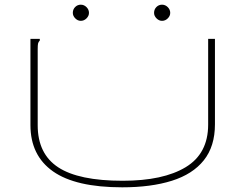

<svg xmlns="http://www.w3.org/2000/svg" viewBox="-20 -789 1040 820"><path d="M502 11Q303 11 206.5 -57Q110 -125 110 -255V-623H150V-616Q144 -610 142.5 -603Q141 -596 141 -579V-254Q141 -132 228.5 -74.5Q316 -17 504 -17Q677 -17 773 -75Q869 -133 869 -257V-623H898V-258Q898 -164 850.5 -104.5Q803 -45 714 -17Q625 11 502 11ZM325 -700Q312 -700 301.5 -710.5Q291 -721 291 -734Q291 -749 301 -759Q311 -769 325 -769Q339 -769 349.5 -758.5Q360 -748 360 -734Q360 -721 349.5 -710.5Q339 -700 325 -700ZM672 -700Q659 -700 648.5 -710.5Q638 -721 638 -734Q638 -749 648 -759Q658 -769 672 -769Q686 -769 696.5 -758.5Q707 -748 707 -734Q707 -721 696.5 -710.5Q686 -700 672 -700Z"/></svg>

Font: Inconsolata UltraExpanded ExtraLight
Style: Regular
Weight: 200
Width: 9
Monospace: yes
Designer: Raph Levien, Cyreal, Brenton Simpson
Foundry: Raph Levien, Cyreal, Google
Version: Version 3.001; ttfautohint (v1.8.2.53-6de2)